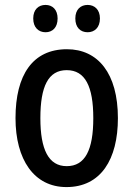

<svg xmlns="http://www.w3.org/2000/svg" viewBox="-20 -843 542 780"><path d="M115 -768C115 -731 137 -712 165 -712C193 -712 214 -731 214 -768C214 -804 193 -823 165 -823C137 -823 115 -805 115 -768ZM286 -768C286 -731 307 -712 336 -712C364 -712 386 -731 386 -768C386 -804 364 -823 336 -823C308 -823 286 -805 286 -768ZM459 -363C459 -545 378 -643 252 -643C113 -643 43 -539 43 -363C43 -195 118 -83 250 -83C390 -83 459 -196 459 -363ZM144 -363C144 -492 176 -558 251 -558C326 -558 359 -492 359 -363C359 -234 326 -168 251 -168C177 -168 144 -236 144 -363Z"/></svg>

Font: Noto Sans Kannada UI Condensed Medium
Style: Regular
Weight: 500
Width: 3
Designer: Jelle Bosma - Monotype Design Team
Foundry: Monotype Imaging Inc.
Version: Version 2.005